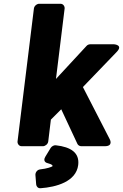

<svg xmlns="http://www.w3.org/2000/svg" viewBox="-20 -751 654 1019"><path d="M73 0C72 11 80 25 95 25H208C219 25 234 15 236 0L250 -116L305 -171L391 13C394 19 402 25 411 25H536C584 25 562 -13 562 -13L420 -289L599 -475C636 -513 585 -516 585 -516H459C452 -516 444 -513 439 -507L277 -332L323 -706C324 -717 316 -731 301 -731H188C177 -731 162 -721 160 -706ZM276 20C266 19 255 25 249 34L221 80C205 106 227 114 233 115C259 122 259 127 259 131C254 135 230 144 193 148C176 150 167 166 168 178L172 228C173 239 182 249 195 248C279 242 384 213 395 125C403 60 357 29 276 20Z"/></svg>

Font: Falling Sky
Style: BlkObl
Weight: 900
Designer: Paul D. Hunt
Foundry: Adobe Systems Incorporated
Version: Version 1.02